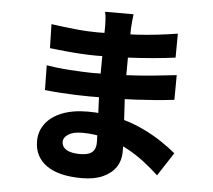

<svg xmlns="http://www.w3.org/2000/svg" viewBox="-58 -877 1116 1006"><g transform="rotate(5 500.0 -373.5)"><path d="M604 -813Q602 -797 600 -778.5Q598 -760 597 -741Q597 -720 596 -685.5Q595 -651 594.5 -610.5Q594 -570 594 -530Q594 -490 594 -458Q594 -419 596.5 -368.5Q599 -318 602.5 -265.5Q606 -213 608 -166.5Q610 -120 610 -89Q610 -44 587 -9.5Q564 25 519 45.5Q474 66 408 66Q285 66 221.5 20Q158 -26 158 -107Q158 -159 188 -199Q218 -239 274.5 -261.5Q331 -284 409 -284Q492 -284 564 -267Q636 -250 695.5 -222.5Q755 -195 801.5 -164Q848 -133 880 -106L800 17Q764 -17 719.5 -51Q675 -85 623 -112Q571 -139 513 -155Q455 -171 391 -171Q343 -171 317.5 -154.5Q292 -138 292 -115Q292 -98 303 -85Q314 -72 335.5 -65.5Q357 -59 387 -59Q413 -59 432 -65Q451 -71 461 -86.5Q471 -102 471 -128Q471 -149 469 -188.5Q467 -228 465 -276.5Q463 -325 461 -373Q459 -421 459 -458Q459 -495 459.5 -536Q460 -577 460 -617Q460 -657 460.5 -690Q461 -723 461 -742Q461 -756 459.5 -777Q458 -798 454 -813ZM180 -724Q208 -720 241 -716Q274 -712 308 -708.5Q342 -705 372 -703.5Q402 -702 425 -702Q529 -702 630.5 -708Q732 -714 844 -732L843 -606Q794 -599 726 -593Q658 -587 580.5 -583.5Q503 -580 426 -580Q395 -580 350.5 -582.5Q306 -585 261 -589.5Q216 -594 183 -598ZM174 -507Q198 -503 231 -499Q264 -495 298.5 -493Q333 -491 363.5 -489.5Q394 -488 412 -488Q511 -488 588.5 -491.5Q666 -495 731.5 -501.5Q797 -508 857 -515L856 -385Q805 -379 756 -375Q707 -371 656.5 -368.5Q606 -366 546 -365Q486 -364 411 -364Q383 -364 340 -365.5Q297 -367 253 -370Q209 -373 176 -377Z"/></g></svg>

Font: Noto Sans JP Thin ExtraBold
Style: Regular
Weight: 800
Version: Version 2.004-H2;hotconv 1.0.118;makeotfexe 2.5.65603